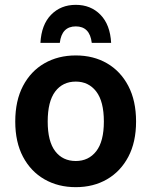

<svg xmlns="http://www.w3.org/2000/svg" viewBox="-20 -762 626 793"><path d="M43 -260Q43 -346 75 -407Q107 -468 163.5 -500.5Q220 -533 293 -533Q366 -533 422 -500.5Q478 -468 510 -407Q542 -346 542 -260Q542 -175 510 -114.5Q478 -54 422 -21.5Q366 11 293 11Q220 11 163.5 -21.5Q107 -54 75 -114.5Q43 -175 43 -260ZM177 -260Q177 -178 208 -137.5Q239 -97 293 -97Q346 -97 377.5 -137.5Q409 -178 409 -260Q409 -343 377.5 -384Q346 -425 293 -425Q239 -425 208 -384Q177 -343 177 -260ZM439 -585H359Q351 -653 293 -653Q235 -653 227 -585H147Q151 -660 191 -701Q231 -742 293 -742Q355 -742 395 -701Q435 -660 439 -585Z"/></svg>

Font: Radio Canada SemiBold
Style: Regular
Weight: 600
Designer: Charles Daoud, Etienne Aubert Bonn, Alexandre Saumier Demers, Jacques Le Bailly
Foundry: Radio-Canada
Version: Version 2.104; ttfautohint (v1.8.4.7-5d5b);gftools[0.9.28.de